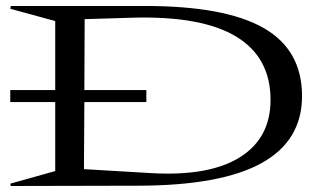

<svg xmlns="http://www.w3.org/2000/svg" viewBox="-20 -620 1056 640"><path d="M467.8 -319.8V-279.8H261.2L259.8 -56.2L482.9 -43Q677.2 -31.7 779.5 -95.7Q881.8 -159.7 881.8 -287.1Q881.8 -428.7 767.3 -498Q652.8 -567.4 421.9 -561L262.2 -556.2L261.2 -319.8ZM14.2 -7.8 164.1 -49.8V-279.8H14.2V-319.8H164.1V-549.8L14.2 -590.8L16.1 -600.1H462.9Q730 -600.1 858.4 -526.9Q986.8 -453.6 986.8 -299.8Q986.8 -150.9 851.6 -76.2Q716.3 -1.5 440.9 -1L16.1 0Z"/></svg>

Font: Halibut Exp
Style: Regular
Weight: 400
Width: 7
Designer: Matteo Maggi
Foundry: Collletttivo
Version: Version 3.080 | FøM Fix